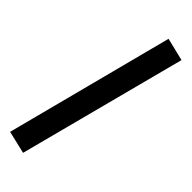

<svg xmlns="http://www.w3.org/2000/svg" viewBox="-290 -784 880 880"><g transform="rotate(45 149.5 -344.5)"><path d="M98 76 -12 50 200 -765 311 -738Z"/></g></svg>

Font: Nunito Sans 7pt Condensed ExtraBold
Style: Regular
Weight: 800
Width: 3
Designer: Vernon Adams
Foundry: Vernon Adams
Version: Version 3.101;gftools[0.9.27]